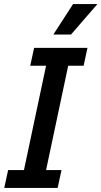

<svg xmlns="http://www.w3.org/2000/svg" viewBox="-20 -926 500 946"><path d="M1 0 20 -88H98L207 -602H129L148 -690H411L392 -602H316L207 -88H283L264 0ZM243 -756 340 -906H460L330 -756Z"/></svg>

Font: Radio Canada Condensed Medium
Style: Italic
Weight: 500
Width: 3
Italic angle: -12°
Designer: Charles Daoud, Etienne Aubert Bonn, Alexandre Saumier Demers, Jacques Le Bailly
Foundry: Radio-Canada
Version: Version 2.104; ttfautohint (v1.8.4.7-5d5b);gftools[0.9.28.de